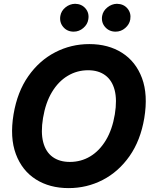

<svg xmlns="http://www.w3.org/2000/svg" viewBox="-20 -966 789 996"><path d="M335.9 9.8Q237.3 9.8 165.8 -35.6Q94.2 -81.1 62.3 -166.7Q30.3 -252.4 50.3 -373Q69.8 -489.7 127 -571Q184.1 -652.3 266.4 -694.8Q348.6 -737.3 443.4 -737.3Q542 -737.3 613.3 -691.9Q684.6 -646.5 716.6 -560.8Q748.5 -475.1 728.5 -353.5Q709 -237.3 651.9 -156Q594.7 -74.7 512.7 -32.5Q430.7 9.8 335.9 9.8ZM342.3 -126Q400.4 -126 448.2 -154.8Q496.1 -183.6 529.3 -238.8Q562.5 -293.9 575.7 -373Q587.9 -448.2 574.7 -498.8Q561.5 -549.3 526.1 -575.4Q490.7 -601.6 437 -601.6Q379.4 -601.6 331.1 -572.5Q282.7 -543.5 249.5 -488.3Q216.3 -433.1 203.1 -353.5Q190.9 -279.3 204.1 -228.5Q217.3 -177.7 252.9 -151.9Q288.6 -126 342.3 -126ZM362.3 -801.8Q328.6 -801.8 308.1 -825.9Q287.6 -850.1 293 -883.3Q297.4 -909.7 319.6 -927.7Q341.8 -945.8 369.6 -946.3Q403.3 -945.8 423.6 -922.1Q443.8 -898.4 438 -865.2Q434.1 -839.4 412.1 -820.6Q390.1 -801.8 362.3 -801.8ZM579.6 -801.8Q546.4 -801.8 525.4 -825.7Q504.4 -849.6 509.8 -883.3Q514.6 -909.7 537.1 -927.7Q559.6 -945.8 586.4 -946.3Q621.1 -945.8 641.1 -922.1Q661.1 -898.4 655.8 -865.2Q651.4 -839.4 629.6 -820.6Q607.9 -801.8 579.6 -801.8Z"/></svg>

Font: Inter Tight
Style: Bold Italic
Weight: 700
Italic angle: -9.39999°
Designer: Rasmus Andersson
Foundry: rsms
Version: Version 3.004